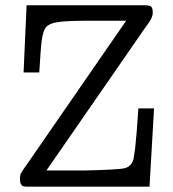

<svg xmlns="http://www.w3.org/2000/svg" viewBox="-20 -703 651 723"><path d="M55.2 -29.8Q55.2 -34.7 55.7 -39.3Q56.2 -43.9 57.1 -46.9Q58.1 -49.8 61.5 -54.9Q64.9 -60.1 67.4 -64Q69.8 -67.9 76.9 -77.9Q84 -87.9 89.8 -96.2L455.1 -625H321.8Q232.9 -625 199.5 -620.1Q166 -615.2 154.1 -601.6Q142.1 -587.9 137.2 -550.8Q133.3 -522 127.9 -430.2H68.8L80.1 -683.1H526.9Q543 -683.1 549.1 -678Q555.2 -672.9 555.2 -655.8Q555.2 -650.9 554.7 -647.9Q554.2 -645 552.5 -640.6Q550.8 -636.2 549.8 -633.5Q548.8 -630.9 545.4 -625.5Q542 -620.1 539.6 -616.5Q537.1 -612.8 530.5 -604Q523.9 -595.2 520 -588.9L154.8 -61H297.9Q428.7 -64 450.2 -69.8Q476.1 -76.7 482.9 -105Q484.9 -114.7 488.8 -144Q494.6 -192.9 501 -294.9H560.1L543 0H85Q73.7 0 68.4 -1.5Q63 -2.9 59.1 -9.3Q55.2 -15.6 55.2 -29.8Z"/></svg>

Font: CMU Concrete
Style: Roman
Weight: 500
Version: Version 0.7.0